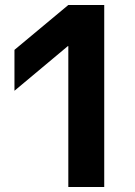

<svg xmlns="http://www.w3.org/2000/svg" viewBox="-20 -750 540 770"><path d="M254 0V-565H252L38 -386V-550L254 -730H398V0Z"/></svg>

Font: M PLUS 1 Code
Style: Regular
Weight: 400
Designer: Coji Morishita
Foundry: UNDERFOREST DESIGN
Version: Version 1.005